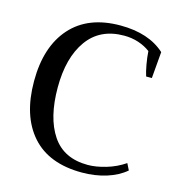

<svg xmlns="http://www.w3.org/2000/svg" viewBox="-107 -804 848 909"><g transform="rotate(15 317.0 -350.0)"><path d="M45 -350Q45 -519 130 -614.5Q215 -710 373 -710Q512 -710 591 -638L580 -508H552Q545 -529 539 -562.5Q533 -596 531 -627Q506 -646 473 -657Q440 -668 402 -668Q284 -668 222.5 -582Q161 -496 161 -350Q161 -202 218 -117Q275 -32 393 -32Q433 -32 482 -46.5Q531 -61 572 -89L588 -57Q551 -25 495.5 -7.5Q440 10 375 10Q213 10 129 -85Q45 -180 45 -350Z"/></g></svg>

Font: Trirong Medium
Style: Regular
Weight: 500
Designer: Katatrad Team
Foundry: CadsonDemak
Version: Version 1.001